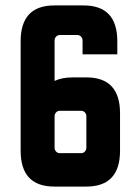

<svg xmlns="http://www.w3.org/2000/svg" viewBox="-20 -677 506 707"><path d="M298 -392Q422 -392 422 -260V-122Q422 10 298 10H180Q56 10 56 -122V-525Q56 -657 180 -657H288Q412 -657 412 -525V-477H284V-528Q284 -536 278.5 -542Q273 -548 265 -548H200Q192 -548 186.5 -542Q181 -536 181 -528V-379Q208 -392 248 -392ZM298 -133V-249Q298 -257 292.5 -263Q287 -269 279 -269H200Q192 -269 186.5 -263Q181 -257 181 -249V-133Q181 -125 186.5 -119Q192 -113 200 -113H279Q287 -113 292.5 -119Q298 -125 298 -133Z"/></svg>

Font: Squada One
Style: Regular
Weight: 400
Designer: Joe Prince
Foundry: Joe Prince
Version: Version 1.001